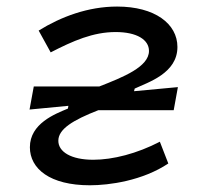

<svg xmlns="http://www.w3.org/2000/svg" viewBox="-20 -547 626 577"><path d="M250 9.8C308.6 9.8 408.2 -3.9 485.8 -55.7L460.4 -121.1C391.6 -85.4 319.3 -66.9 260.3 -66.9C193.4 -66.9 155.3 -90.8 155.3 -124C155.3 -159.2 199.2 -186 275.4 -215.8H502L514.6 -285.2L382.8 -272.9L384.8 -280.8C425.3 -299.8 513.2 -326.7 513.2 -405.8C513.2 -475.6 445.3 -527.3 332 -527.3C244.6 -527.3 163.1 -496.6 96.2 -455.1L132.3 -389.6C199.7 -424.3 259.8 -450.7 327.6 -450.7C391.1 -450.7 427.7 -427.7 427.7 -394C427.7 -346.2 350.6 -315.4 278.3 -287.1H81.5L68.8 -217.8L185.5 -229L184.1 -220.7C145.5 -204.6 69.8 -175.8 69.8 -104.5C69.8 -40 129.9 9.8 250 9.8Z"/></svg>

Font: Cascadia Code PL SemiLight
Style: Italic
Weight: 350
Italic angle: -10°
Monospace: yes
Designer: Aaron Bell
Foundry: Saja Typeworks
Version: Version 2404.023